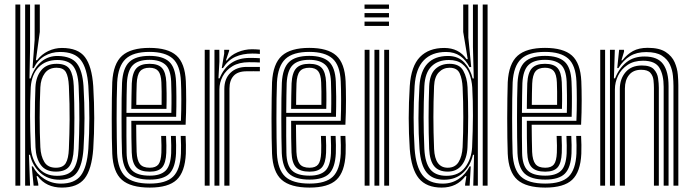

<svg xmlns="http://www.w3.org/2000/svg" viewBox="-20 -820 3061 848"><path d="M48 0V-800H69.5V0ZM91 0V-800H112.8V-604.8L110.2 -473.5H115.2Q131 -521.8 162.5 -547.8Q194 -573.8 236.8 -572.8Q295.5 -571.2 319.9 -539.4Q344.2 -507.5 348.8 -440.5Q353.2 -365.2 353.2 -298.6Q353.2 -232 348.8 -161.8Q343.8 -91.8 320.5 -59Q297.2 -26.2 243 -26.2Q191.2 -26.2 157.2 -57.4Q123.2 -88.5 112.5 -136.5L107.8 -136.2L112.8 0ZM253.5 8.5Q183.8 8.5 146 -42.2H141.5L149 -7.8L149.2 0H128.5L120.2 -85.2H125.2Q142.2 -51.5 175.4 -30.2Q208.5 -9 248.8 -9Q310 -9 337.1 -45.1Q364.2 -81.2 370.2 -162.5Q374.5 -230.5 374.6 -297.5Q374.8 -364.5 370.2 -441Q364.8 -518.5 337.1 -554.5Q309.5 -590.5 245.5 -590.5Q207.2 -590.5 176.5 -572.4Q145.8 -554.2 128.8 -519H123.5L133 -643.5V-800H155.8V-678.8L138.5 -554H143.5Q163.8 -580.5 192.9 -594.4Q222 -608.2 253.5 -608.2Q324.8 -608.2 355.2 -567.9Q385.8 -527.5 391.8 -440Q396.2 -365.8 396.2 -297.9Q396.2 -230 391.8 -162.2Q385 -71.2 353.6 -31.4Q322.2 8.5 253.5 8.5ZM232.2 -43.5Q283 -43.5 303.8 -72Q324.5 -100.5 327.2 -163.2Q330 -227 330.5 -291.4Q331 -355.8 327.2 -441Q324.2 -501.2 303.1 -528.1Q282 -555 233.2 -555Q182 -555 151 -523.5Q120 -492 115.8 -434.8Q112.5 -373.2 112.8 -308.1Q113 -243 116.2 -169.8Q119 -118.8 148.2 -81.1Q177.5 -43.5 232.2 -43.5ZM226.8 -62Q181.8 -62 160.4 -91.2Q139 -120.5 136.8 -169.5Q134 -235 133.9 -302.6Q133.8 -370.2 136.5 -434.8Q138.8 -481 162.1 -509.6Q185.5 -538.2 230.2 -538.2Q273 -538.2 288.4 -513.5Q303.8 -488.8 305.8 -440.5Q308.5 -364.2 308.6 -300.4Q308.8 -236.5 305.8 -162.5Q303.5 -109.8 286.4 -85.9Q269.2 -62 226.8 -62ZM226.8 -79.2Q258.2 -79.2 270.4 -99.4Q282.5 -119.5 284.2 -162.5Q287 -228 287.5 -291.9Q288 -355.8 284.2 -440Q282.2 -482 271 -501.4Q259.8 -520.8 230 -520.8Q195.8 -520.8 177.9 -496.6Q160 -472.5 158.2 -434.5Q155.2 -369.2 155.2 -301.2Q155.2 -233.2 158.2 -170Q160.2 -130 175.8 -104.6Q191.2 -79.2 226.8 -79.2Z M641.5 8.5Q557 8.5 518.2 -25.9Q479.5 -60.2 475.8 -141Q474.5 -169 474 -210.5Q473.5 -252 473.5 -298Q473.5 -344 474.1 -386Q474.8 -428 475.8 -457Q480.2 -539 519.2 -573.8Q558.2 -608.5 640.2 -608.5Q721.5 -608.5 759.2 -574.8Q797 -541 800.8 -461Q802.2 -427 802.4 -375.5Q802.5 -324 799.8 -269H581.5Q581.8 -235.5 582.2 -203.4Q582.8 -171.2 583.5 -149.2Q585.2 -111.8 598.1 -95.5Q611 -79.2 641.5 -79.2Q668.2 -79.2 679.8 -94Q691.2 -108.8 692.8 -146.2Q694 -172.2 691.8 -219.5H713.5Q715.8 -172.5 714.5 -145.2Q712.5 -99.2 695.9 -80.5Q679.2 -61.8 641.5 -61.8Q600 -61.8 581.8 -81.1Q563.5 -100.5 561.8 -147Q560.8 -171.8 560.4 -210.8Q560 -249.8 560 -286.5H779Q781 -334.2 780.9 -381.1Q780.8 -428 779.2 -460Q776 -532 742.8 -561.4Q709.5 -590.8 640.2 -590.8Q568 -590.8 534.8 -559.5Q501.5 -528.2 497.5 -455.8Q496.2 -425.8 495.6 -383.5Q495 -341.2 495.1 -296Q495.2 -250.8 495.8 -210.2Q496.2 -169.8 497.2 -143Q500.8 -71.2 533.9 -40.2Q567 -9.2 641.5 -9.2Q712.8 -9.2 744.2 -39.6Q775.8 -70 779.2 -142Q780 -158.5 779.6 -179Q779.2 -199.5 778.2 -219.5H799.8Q800.8 -201.2 801.1 -180.1Q801.5 -159 800.8 -141.2Q797 -60.5 760.4 -26Q723.8 8.5 641.5 8.5ZM641.5 -26.8Q579 -26.8 550.5 -53.2Q522 -79.8 518.8 -143.8Q517.8 -171.5 517.2 -212.8Q516.8 -254 516.8 -299.2Q516.8 -344.5 517.2 -385.6Q517.8 -426.8 519 -454.2Q522.5 -519 550.9 -546.1Q579.2 -573.2 640.2 -573.2Q698.2 -573.2 726.5 -548Q754.8 -522.8 757.5 -459.5Q758.8 -433.8 759.1 -392.6Q759.5 -351.5 758 -304H538.5Q538.2 -257 538.4 -220.5Q538.5 -184 539.2 -145.5Q540 -91 563.2 -67.6Q586.5 -44.2 641.5 -44.2Q688 -44.2 710.6 -65.5Q733.2 -86.8 736 -143.2Q737.2 -173.8 735 -219.5H756.5Q757.5 -199.2 757.9 -179.6Q758.2 -160 757.5 -142.8Q754.5 -79.5 728.1 -53.1Q701.8 -26.8 641.5 -26.8ZM538.5 -321.5H736.8Q737.8 -363.2 737.4 -399.5Q737 -435.8 736 -459Q733.5 -514.8 709.5 -535.2Q685.5 -555.8 640.2 -555.8Q590.5 -555.8 567 -532.6Q543.5 -509.5 540.5 -453Q539.8 -435 539.2 -398.4Q538.8 -361.8 538.5 -321.5ZM560 -339.2Q560.2 -365.8 560.8 -396.4Q561.2 -427 562 -451.8Q564.5 -499 582.6 -518.6Q600.8 -538.2 640.2 -538.2Q678.8 -538.2 695.6 -519.5Q712.5 -500.8 714.5 -457Q715.2 -440.2 715.8 -408.1Q716.2 -376 715.2 -339.2ZM582 -356.8H693.8Q694.2 -387.2 693.9 -415.1Q693.5 -443 692.8 -456.2Q691.2 -491.5 679.1 -506.1Q667 -520.8 640.2 -520.8Q611.5 -520.8 598.5 -505Q585.5 -489.2 583.8 -450.8Q583 -431.2 582.6 -408.2Q582.2 -385.2 582 -356.8Z M959.5 -519.5 970.2 -583V-600H992L992.2 -595.8L977.8 -553.2H981.8Q999 -576.5 1029.8 -589.5Q1060.5 -602.5 1093 -602.5Q1107.5 -602.5 1127.8 -600.8V-581.8Q1112.5 -583.5 1094.5 -583.5Q1051.5 -583.5 1019 -568.8Q986.5 -554 964.8 -519.5ZM927.2 0V-600H948.8L949 -548L944.8 -474H949.8Q986.5 -564.2 1083.2 -564.2Q1095.5 -564.2 1108.4 -563.9Q1121.2 -563.5 1127.8 -562.8V-544Q1120.2 -544.5 1106.4 -544.9Q1092.5 -545.2 1079.2 -545.2Q1036 -545.2 1007 -527.8Q978 -510.2 963.5 -482.8Q949 -455.2 949 -425.2V0ZM884.2 0V-600H905.8V0ZM970.8 0V-427Q970.8 -472.2 997.8 -498.4Q1024.8 -524.5 1069.8 -524.5H1127.8V-505.2Q1114.5 -505.5 1099 -505.4Q1083.5 -505.2 1069.8 -505.2Q1030.2 -505.2 1011.9 -485.1Q993.5 -465 993.5 -429V0Z M1347.2 8.5Q1262.8 8.5 1224 -25.9Q1185.2 -60.2 1181.5 -141Q1180.2 -169 1179.8 -210.5Q1179.2 -252 1179.2 -298Q1179.2 -344 1179.9 -386Q1180.5 -428 1181.5 -457Q1186 -539 1225 -573.8Q1264 -608.5 1346 -608.5Q1427.2 -608.5 1465 -574.8Q1502.8 -541 1506.5 -461Q1508 -427 1508.1 -375.5Q1508.2 -324 1505.5 -269H1287.2Q1287.5 -235.5 1288 -203.4Q1288.5 -171.2 1289.2 -149.2Q1291 -111.8 1303.9 -95.5Q1316.8 -79.2 1347.2 -79.2Q1374 -79.2 1385.5 -94Q1397 -108.8 1398.5 -146.2Q1399.8 -172.2 1397.5 -219.5H1419.2Q1421.5 -172.5 1420.2 -145.2Q1418.2 -99.2 1401.6 -80.5Q1385 -61.8 1347.2 -61.8Q1305.8 -61.8 1287.5 -81.1Q1269.2 -100.5 1267.5 -147Q1266.5 -171.8 1266.1 -210.8Q1265.8 -249.8 1265.8 -286.5H1484.8Q1486.8 -334.2 1486.6 -381.1Q1486.5 -428 1485 -460Q1481.8 -532 1448.5 -561.4Q1415.2 -590.8 1346 -590.8Q1273.8 -590.8 1240.5 -559.5Q1207.2 -528.2 1203.2 -455.8Q1202 -425.8 1201.4 -383.5Q1200.8 -341.2 1200.9 -296Q1201 -250.8 1201.5 -210.2Q1202 -169.8 1203 -143Q1206.5 -71.2 1239.6 -40.2Q1272.8 -9.2 1347.2 -9.2Q1418.5 -9.2 1450 -39.6Q1481.5 -70 1485 -142Q1485.8 -158.5 1485.4 -179Q1485 -199.5 1484 -219.5H1505.5Q1506.5 -201.2 1506.9 -180.1Q1507.2 -159 1506.5 -141.2Q1502.8 -60.5 1466.1 -26Q1429.5 8.5 1347.2 8.5ZM1347.2 -26.8Q1284.8 -26.8 1256.2 -53.2Q1227.8 -79.8 1224.5 -143.8Q1223.5 -171.5 1223 -212.8Q1222.5 -254 1222.5 -299.2Q1222.5 -344.5 1223 -385.6Q1223.5 -426.8 1224.8 -454.2Q1228.2 -519 1256.6 -546.1Q1285 -573.2 1346 -573.2Q1404 -573.2 1432.2 -548Q1460.5 -522.8 1463.2 -459.5Q1464.5 -433.8 1464.9 -392.6Q1465.2 -351.5 1463.8 -304H1244.2Q1244 -257 1244.1 -220.5Q1244.2 -184 1245 -145.5Q1245.8 -91 1269 -67.6Q1292.2 -44.2 1347.2 -44.2Q1393.8 -44.2 1416.4 -65.5Q1439 -86.8 1441.8 -143.2Q1443 -173.8 1440.8 -219.5H1462.2Q1463.2 -199.2 1463.6 -179.6Q1464 -160 1463.2 -142.8Q1460.2 -79.5 1433.9 -53.1Q1407.5 -26.8 1347.2 -26.8ZM1244.2 -321.5H1442.5Q1443.5 -363.2 1443.1 -399.5Q1442.8 -435.8 1441.8 -459Q1439.2 -514.8 1415.2 -535.2Q1391.2 -555.8 1346 -555.8Q1296.2 -555.8 1272.8 -532.6Q1249.2 -509.5 1246.2 -453Q1245.5 -435 1245 -398.4Q1244.5 -361.8 1244.2 -321.5ZM1265.8 -339.2Q1266 -365.8 1266.5 -396.4Q1267 -427 1267.8 -451.8Q1270.2 -499 1288.4 -518.6Q1306.5 -538.2 1346 -538.2Q1384.5 -538.2 1401.4 -519.5Q1418.2 -500.8 1420.2 -457Q1421 -440.2 1421.5 -408.1Q1422 -376 1421 -339.2ZM1287.8 -356.8H1399.5Q1400 -387.2 1399.6 -415.1Q1399.2 -443 1398.5 -456.2Q1397 -491.5 1384.9 -506.1Q1372.8 -520.8 1346 -520.8Q1317.2 -520.8 1304.2 -505Q1291.2 -489.2 1289.5 -450.8Q1288.8 -431.2 1288.4 -408.2Q1288 -385.2 1287.8 -356.8Z M1590 -781V-800H1698V-781ZM1590 -743.2V-762.2H1698V-743.2ZM1590 -705.5V-724.5H1698V-705.5ZM1677 0V-600H1698.5V0ZM1590.5 0V-600H1612V0ZM1633.8 0V-600H1655.2V0Z M2133.5 0H2112V-800H2133.5ZM2090.5 0H2070.2L2073.8 -136.2L2069 -136.5Q2058 -88 2025.4 -57.1Q1992.8 -26.2 1941.2 -26.2Q1890.2 -26.2 1864.1 -58.4Q1838 -90.5 1832.8 -162.2Q1828.2 -229.8 1828.2 -296.9Q1828.2 -364 1832.5 -439.8Q1841.2 -572.8 1959 -572.8Q2004.2 -572.8 2031.2 -543.4Q2058.2 -514 2067.5 -473.5H2072.5L2068.8 -613V-800H2090.5ZM1930.8 8.5Q1863.2 8.5 1829.9 -32.2Q1796.5 -73 1789.8 -162.2Q1785.2 -230.5 1785.2 -297.9Q1785.2 -365.2 1789.8 -440.2Q1795.8 -528.2 1834.8 -568.2Q1873.8 -608.2 1942 -608.2Q2006.5 -608.2 2040.5 -558.8H2045.8L2025.8 -678.8V-800H2048.5V-654.2L2061.2 -523.8H2053.5Q2038 -555 2012.2 -572.8Q1986.5 -590.5 1950.2 -590.5Q1887.5 -590.5 1851.9 -553.9Q1816.2 -517.2 1811.2 -440Q1807 -368 1806.9 -300.9Q1806.8 -233.8 1811.2 -163Q1816.8 -84.5 1845.6 -46.8Q1874.5 -9 1935.5 -9Q1975.5 -9 2006.4 -30.1Q2037.2 -51.2 2054.2 -85.2H2059.2L2054.2 0H2034.2L2034.5 -7.8L2040 -42.2H2035.5Q1997.8 8.5 1930.8 8.5ZM1952 -43.5Q2006.8 -43.5 2034.6 -81.2Q2062.5 -119 2065.2 -169.8Q2068.5 -242.8 2068.8 -309.1Q2069 -375.5 2065.8 -434Q2063.5 -466.2 2053 -493.9Q2042.5 -521.5 2020.6 -538.2Q1998.8 -555 1962.5 -555Q1914.2 -555 1885.8 -527Q1857.2 -499 1854.2 -439.5Q1851 -366.2 1851 -302.1Q1851 -238 1854.2 -162.5Q1857.2 -101.2 1880.1 -72.4Q1903 -43.5 1952 -43.5ZM1957.5 -62Q1917.5 -62 1897.8 -85.9Q1878 -109.8 1875.5 -162.5Q1872.8 -233.5 1872.9 -301.1Q1873 -368.8 1875.5 -439.2Q1877.8 -491.2 1902.4 -514.8Q1927 -538.2 1965.5 -538.2Q2009.5 -538.2 2026.2 -507.5Q2043 -476.8 2045 -434.8Q2047.8 -371.8 2047.8 -305.5Q2047.8 -239.2 2044.8 -170Q2042.5 -119.8 2019.8 -90.9Q1997 -62 1957.5 -62ZM1957.5 -79.2Q1989.8 -79.2 2005.4 -104.2Q2021 -129.2 2023.2 -170Q2026.2 -233 2026.2 -302Q2026.2 -371 2023.2 -434.5Q2021.5 -470.8 2010.4 -495.8Q1999.2 -520.8 1965.8 -520.8Q1937.5 -520.8 1918.2 -500.6Q1899 -480.5 1897.2 -440Q1894.2 -369.5 1894.2 -303.4Q1894.2 -237.2 1897.2 -162.2Q1901 -79.2 1957.5 -79.2Z M2388.2 8.5Q2303.8 8.5 2265 -25.9Q2226.2 -60.2 2222.5 -141Q2221.2 -169 2220.8 -210.5Q2220.2 -252 2220.2 -298Q2220.2 -344 2220.9 -386Q2221.5 -428 2222.5 -457Q2227 -539 2266 -573.8Q2305 -608.5 2387 -608.5Q2468.2 -608.5 2506 -574.8Q2543.8 -541 2547.5 -461Q2549 -427 2549.1 -375.5Q2549.2 -324 2546.5 -269H2328.2Q2328.5 -235.5 2329 -203.4Q2329.5 -171.2 2330.2 -149.2Q2332 -111.8 2344.9 -95.5Q2357.8 -79.2 2388.2 -79.2Q2415 -79.2 2426.5 -94Q2438 -108.8 2439.5 -146.2Q2440.8 -172.2 2438.5 -219.5H2460.2Q2462.5 -172.5 2461.2 -145.2Q2459.2 -99.2 2442.6 -80.5Q2426 -61.8 2388.2 -61.8Q2346.8 -61.8 2328.5 -81.1Q2310.2 -100.5 2308.5 -147Q2307.5 -171.8 2307.1 -210.8Q2306.8 -249.8 2306.8 -286.5H2525.8Q2527.8 -334.2 2527.6 -381.1Q2527.5 -428 2526 -460Q2522.8 -532 2489.5 -561.4Q2456.2 -590.8 2387 -590.8Q2314.8 -590.8 2281.5 -559.5Q2248.2 -528.2 2244.2 -455.8Q2243 -425.8 2242.4 -383.5Q2241.8 -341.2 2241.9 -296Q2242 -250.8 2242.5 -210.2Q2243 -169.8 2244 -143Q2247.5 -71.2 2280.6 -40.2Q2313.8 -9.2 2388.2 -9.2Q2459.5 -9.2 2491 -39.6Q2522.5 -70 2526 -142Q2526.8 -158.5 2526.4 -179Q2526 -199.5 2525 -219.5H2546.5Q2547.5 -201.2 2547.9 -180.1Q2548.2 -159 2547.5 -141.2Q2543.8 -60.5 2507.1 -26Q2470.5 8.5 2388.2 8.5ZM2388.2 -26.8Q2325.8 -26.8 2297.2 -53.2Q2268.8 -79.8 2265.5 -143.8Q2264.5 -171.5 2264 -212.8Q2263.5 -254 2263.5 -299.2Q2263.5 -344.5 2264 -385.6Q2264.5 -426.8 2265.8 -454.2Q2269.2 -519 2297.6 -546.1Q2326 -573.2 2387 -573.2Q2445 -573.2 2473.2 -548Q2501.5 -522.8 2504.2 -459.5Q2505.5 -433.8 2505.9 -392.6Q2506.2 -351.5 2504.8 -304H2285.2Q2285 -257 2285.1 -220.5Q2285.2 -184 2286 -145.5Q2286.8 -91 2310 -67.6Q2333.2 -44.2 2388.2 -44.2Q2434.8 -44.2 2457.4 -65.5Q2480 -86.8 2482.8 -143.2Q2484 -173.8 2481.8 -219.5H2503.2Q2504.2 -199.2 2504.6 -179.6Q2505 -160 2504.2 -142.8Q2501.2 -79.5 2474.9 -53.1Q2448.5 -26.8 2388.2 -26.8ZM2285.2 -321.5H2483.5Q2484.5 -363.2 2484.1 -399.5Q2483.8 -435.8 2482.8 -459Q2480.2 -514.8 2456.2 -535.2Q2432.2 -555.8 2387 -555.8Q2337.2 -555.8 2313.8 -532.6Q2290.2 -509.5 2287.2 -453Q2286.5 -435 2286 -398.4Q2285.5 -361.8 2285.2 -321.5ZM2306.8 -339.2Q2307 -365.8 2307.5 -396.4Q2308 -427 2308.8 -451.8Q2311.2 -499 2329.4 -518.6Q2347.5 -538.2 2387 -538.2Q2425.5 -538.2 2442.4 -519.5Q2459.2 -500.8 2461.2 -457Q2462 -440.2 2462.5 -408.1Q2463 -376 2462 -339.2ZM2328.8 -356.8H2440.5Q2441 -387.2 2440.6 -415.1Q2440.2 -443 2439.5 -456.2Q2438 -491.5 2425.9 -506.1Q2413.8 -520.8 2387 -520.8Q2358.2 -520.8 2345.2 -505Q2332.2 -489.2 2330.5 -450.8Q2329.8 -431.2 2329.4 -408.2Q2329 -385.2 2328.8 -356.8Z M2954.5 0V-440.8Q2954.5 -459.8 2952.1 -485.1Q2949.8 -510.5 2939 -534.4Q2928.2 -558.2 2903.6 -574.1Q2879 -590 2834 -590Q2791.5 -590 2762.2 -572Q2733 -554 2711.5 -519.5H2706.2L2714.5 -600H2736L2736.2 -592L2724.5 -553.2H2728.5Q2749.5 -580.2 2775.6 -594.5Q2801.8 -608.8 2840.8 -608.8Q2892 -608.8 2920 -590.4Q2948 -572 2959.8 -544.9Q2971.5 -517.8 2973.8 -490.2Q2976 -462.8 2976 -444.8V0ZM2631 0V-600H2652.5V0ZM2674 0V-600H2695.5L2691.5 -474H2696.5Q2714.8 -519.8 2747.2 -545.4Q2779.8 -571 2827.8 -570.5Q2884.5 -570.2 2908.6 -537.1Q2932.8 -504 2932.8 -439.2V0H2911.2V-436.5Q2911.2 -488.8 2892.6 -520.2Q2874 -551.8 2820 -551.8Q2779.2 -551.8 2751.6 -533.2Q2724 -514.8 2709.9 -485.8Q2695.8 -456.8 2695.8 -425.2V0ZM2717.5 0V-427Q2717.5 -471.2 2742.8 -501Q2768 -530.8 2815 -530.8Q2852.5 -530.8 2868 -513.9Q2883.5 -497 2886.6 -474Q2889.8 -451 2889.8 -432.5V0H2868.2V-431.2Q2868.2 -447.2 2866.2 -466Q2864.2 -484.8 2852.6 -498.2Q2841 -511.8 2811.8 -511.8Q2777 -511.8 2758.5 -489.1Q2740 -466.5 2740 -429V0Z"/></svg>

Font: Big Shoulders Inline Display
Style: Bold
Weight: 700
Designer: Patric King
Foundry: XO Type Co
Version: Version 1.000